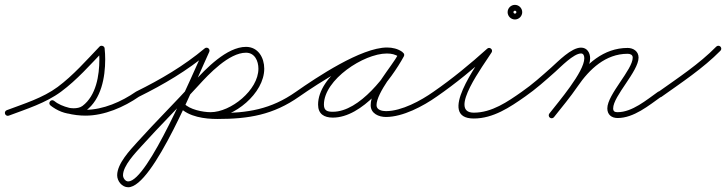

<svg xmlns="http://www.w3.org/2000/svg" viewBox="-32 -464 2984 789"><path d="M4.2 11.2C4.2 11.2 4.2 11.2 4.2 11.2C77.1 -16.2 156.1 -40.6 219.1 -87.4C284.1 -135.5 338.9 -197.9 394.7 -256.2C397.9 -259.6 392.5 -263.6 386.4 -265.7C380.4 -267.8 373.6 -267.9 374.1 -263.3C375.5 -248.8 376.3 -234.6 376.3 -220C376.3 -154 363.2 -70.9 306.8 -28.6C296.9 -21.2 282.9 -19.1 270.8 -19.1C241.7 -19.1 213 -31.4 190.5 -49.4C184.3 -54.3 177.4 -52.2 173.7 -47.6C169.9 -42.9 169.2 -35.8 175.4 -30.7C212.5 -0.1 273 11.2 319.8 11.2C396.7 11.2 477.3 -23.7 539.8 -67.1C545.3 -70.9 546.6 -78.4 542.9 -83.8C539.1 -89.3 531.6 -90.6 526.2 -86.9C467.7 -46.3 391.7 -12.8 319.8 -12.8C278.9 -12.8 223.3 -22.3 190.6 -49.3C184.5 -54.3 177.6 -52.1 173.8 -47.4C170 -42.7 169.3 -35.5 175.5 -30.6C202.3 -9.3 236.2 4.9 270.8 4.9C288.2 4.9 307 1.2 321.2 -9.4C384.2 -56.7 400.3 -145.9 400.3 -220C400.3 -235.4 399.5 -250.4 397.9 -265.7C397.5 -270.3 393.9 -273.8 389.7 -275.2C385.5 -276.7 380.5 -276.1 377.3 -272.8C322.5 -215.5 268.7 -154 204.9 -106.6C143.7 -61.3 66.5 -37.8 -4.2 -11.2C-10.4 -8.9 -13.6 -2 -11.2 4.2C-8.9 10.4 -2 13.6 4.2 11.2Z M522.2 -71.7C525.2 -65.7 532.4 -63.3 538.3 -66.2C641.1 -117.2 736.5 -173.1 824.7 -246.8C829.8 -251 830.5 -258.6 826.2 -263.7C822 -268.8 814.4 -269.5 809.3 -265.2C722.5 -192.7 628.7 -137.8 527.7 -87.8C521.7 -84.8 519.3 -77.6 522.2 -71.7ZM822.1 -266.9C816.1 -269.7 808.9 -267.1 806.1 -261.1C757.9 -157.7 575.1 281.5 494.8 281.5C482.7 281.5 473.5 267.2 473.5 256.3C473.5 216.4 525.2 163.5 549.9 136C625.8 51.8 706.7 -27.9 782.9 -111.9C825.7 -159.1 908.8 -247.4 978.9 -247.4C1015 -247.4 1029.9 -213.3 1029.9 -181.7C1029.9 -93.6 916.3 -3 833.5 -3C801.5 -3 746.7 -13.8 723.9 -39.1C719.5 -44 711.9 -44.3 706.9 -39.9C702 -35.5 701.7 -27.9 706.1 -22.9C733.8 7.7 794.3 21 833.5 21C929.5 21 1053.9 -80.2 1053.9 -181.7C1053.9 -226.9 1028.9 -271.4 978.9 -271.4C900.1 -271.4 813.7 -181.6 765.1 -128.1C688.9 -44 608 35.7 532.1 120C502.1 153.3 449.5 208.2 449.5 256.3C449.5 280.4 469.4 305.5 494.8 305.5C597.5 305.5 775 -137.6 827.9 -250.9C830.7 -256.9 828.1 -264.1 822.1 -266.9ZM706.6 -39.6C701.9 -35 701.8 -27.4 706.4 -22.6C744.4 16.3 809.4 24.9 861.2 24.9C990.3 24.9 1090.7 8.2 1197.9 -67.2C1203.3 -71 1204.6 -78.5 1200.8 -83.9C1197 -89.3 1189.5 -90.6 1184.1 -86.8C1081 -14.3 985.4 0.9 861.2 0.9C816.6 0.9 756.5 -5.6 723.6 -39.4C719 -44.1 711.4 -44.2 706.6 -39.6Z M1181.2 -70.1C1185 -64.7 1192.4 -63.4 1197.9 -67.2C1273.9 -120.2 1464.5 -244.8 1558.6 -244.8C1575.5 -244.8 1593.1 -241.2 1607 -231.2C1613.2 -226.8 1619.8 -229.9 1623.1 -235.1C1626.5 -240.3 1626.6 -247.6 1620 -251.4C1599.1 -263.5 1582.1 -268.1 1557.3 -268.1C1449.1 -268.1 1275.1 -150.4 1275.1 -34.2C1275.1 4.5 1300 19.3 1335.7 19.3C1456.8 19.3 1575.2 -136.7 1627.5 -232.2C1631.4 -239.3 1628 -245.6 1622.8 -248.5C1617.5 -251.4 1610.3 -250.8 1606.5 -243.8C1573.3 -183.3 1491.3 -98.5 1491.3 -31.6C1491.3 2.7 1524.4 16.7 1554 16.7C1623.7 16.7 1707.3 -27.9 1762.9 -67.2C1768.3 -71 1769.6 -78.5 1765.8 -83.9C1762 -89.3 1754.5 -90.6 1749.1 -86.8C1749.1 -86.8 1749.1 -86.8 1749.1 -86.8C1697.7 -50.5 1618.4 -7.3 1554 -7.3C1538.6 -7.3 1515.3 -12 1515.3 -31.6C1515.3 -83.4 1599 -180.2 1627.5 -232.2C1631.4 -239.2 1628 -245.6 1622.8 -248.5C1617.5 -251.4 1610.3 -250.8 1606.5 -243.8C1559.1 -157.2 1446.1 -4.7 1335.7 -4.7C1313.2 -4.7 1299.1 -9.2 1299.1 -34.2C1299.1 -136.6 1462.8 -244.1 1557.3 -244.1C1578 -244.1 1590.8 -240.6 1608 -230.6C1614.6 -226.8 1620.9 -229.6 1624.1 -234.5C1627.2 -239.4 1627.2 -246.3 1621 -250.8C1602.9 -263.7 1580.6 -268.8 1558.6 -268.8C1452.2 -268.8 1269 -146.1 1184.1 -86.8C1178.7 -83 1177.4 -75.6 1181.2 -70.1Z M1746.1 -70.2C1749.9 -64.7 1757.4 -63.4 1762.8 -67.1C1840.3 -120.6 1916.1 -183.1 1986 -246.1C1991.1 -250.7 1988.4 -257.4 1983.4 -261.5C1978.5 -265.6 1971.4 -267.1 1967.8 -261.3C1931.3 -202 1761.9 23 1915 23C1994.6 23 2063.2 -23 2125.9 -67.2C2131.3 -71 2132.6 -78.5 2128.8 -83.9C2125 -89.3 2117.5 -90.6 2112.1 -86.8C2053.9 -45.9 1989 -1 1915 -1C1807.1 -1 1958.3 -200.1 1988.2 -248.7C1991.8 -254.6 1989.8 -260.7 1985.6 -264.1C1981.4 -267.6 1975.1 -268.5 1970 -263.9C1900.8 -201.6 1825.9 -139.8 1749.2 -86.9C1743.7 -83.1 1742.4 -75.6 1746.1 -70.2ZM2090 -414C2090 -410.6 2087.4 -408 2084 -408C2080.6 -408 2078 -410.6 2078 -414C2078 -417.4 2080.6 -420 2084 -420C2087.4 -420 2090 -417.4 2090 -414ZM2054 -414C2054 -397.5 2067.5 -384 2084 -384C2100.5 -384 2114 -397.5 2114 -414C2114 -430.5 2100.5 -444 2084 -444C2067.5 -444 2054 -430.5 2054 -414Z M2109.1 -70.2C2112.9 -64.7 2120.4 -63.4 2125.8 -67.1C2169.9 -97.7 2210 -133.6 2250 -169.2C2271.4 -188.2 2325.2 -244.3 2355.7 -244.3C2366.6 -244.3 2369.1 -233.3 2369.1 -224.4C2369.1 -168.9 2262.7 -45.2 2225.5 2.6C2221.5 7.9 2222.4 15.4 2227.6 19.5C2232.9 23.5 2240.4 22.6 2244.5 17.4C2286.2 -36.3 2393.1 -159.5 2393.1 -224.4C2393.1 -247 2380.7 -268.3 2355.7 -268.3C2315.5 -268.3 2262.1 -212.1 2234 -187.1C2194.7 -152.1 2155.5 -116.8 2112.2 -86.9C2106.7 -83.1 2105.4 -75.6 2109.1 -70.2ZM2244.4 17.5C2244.4 17.5 2244.4 17.5 2244.4 17.5C2277.6 -24.1 2311.8 -65.3 2341.9 -109.2C2390.1 -179.7 2456.7 -243 2547.2 -243C2557.3 -243 2568.1 -239.2 2568.1 -227.5C2568.1 -177.6 2463.7 -75.8 2463.7 -18.6C2463.7 7.1 2481 21 2506 21C2572.3 21 2634.1 -30.4 2685.9 -67.2C2691.3 -71 2692.6 -78.5 2688.8 -83.9C2685 -89.3 2677.5 -90.6 2672.1 -86.8C2624.9 -53.4 2565.9 -3 2506 -3C2494.2 -3 2487.7 -6.3 2487.7 -18.6C2487.7 -69.3 2592.1 -170.9 2592.1 -227.5C2592.1 -252.9 2570.8 -267 2547.2 -267C2448.3 -267 2375 -200.1 2322.1 -122.8C2292.4 -79.3 2258.4 -38.6 2225.6 2.5C2221.5 7.7 2222.3 15.3 2227.5 19.4C2232.7 23.5 2240.3 22.7 2244.4 17.5Z M2669.2 -68.7C2673.1 -63.3 2680.5 -62 2686 -65.9C2768.7 -124.7 2857.2 -183.1 2928.6 -255.6C2933.2 -260.3 2933.1 -267.9 2928.4 -272.6C2923.7 -277.2 2916.1 -277.1 2911.4 -272.4C2911.4 -272.4 2911.4 -272.4 2911.4 -272.4C2841.1 -200.9 2753.6 -143.4 2672 -85.4C2666.6 -81.6 2665.4 -74.1 2669.2 -68.7Z"/></svg>

Font: FRB American Cursive Guidelines Light
Style: Italic
Weight: 300
Italic angle: -25°
Version: Version 2.0;Modular Font Editor K font №1